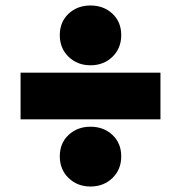

<svg xmlns="http://www.w3.org/2000/svg" viewBox="-20 -700 660 700"><path d="M198 -572Q198 -620 230 -650Q262 -680 310 -680Q358 -680 390 -650Q422 -620 422 -572Q422 -524 390 -493Q358 -462 310 -462Q262 -462 230 -493Q198 -524 198 -572ZM55 -435H565V-265H55ZM198 -130Q198 -178 230 -208Q262 -238 310 -238Q358 -238 390 -208Q422 -178 422 -130Q422 -82 390 -51Q358 -20 310 -20Q262 -20 230 -51Q198 -82 198 -130Z"/></svg>

Font: AtCorfu Sans
Style: AtCorfu Sans Black
Weight: 900
Designer: Kostas Teopoulos
Foundry: Kostas Teopoulos
Version: Version 1.00 July 8, 2025, initial release